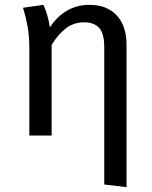

<svg xmlns="http://www.w3.org/2000/svg" viewBox="-20 -559 628 792"><path d="M502 -374V213L410 202V-365Q410 -421 389 -444Q368 -467 327 -467Q285 -467 253 -443Q221 -419 193 -374V0H101V-357Q101 -410 94 -449Q87 -488 75 -527L159 -539Q177 -501 186 -446Q214 -490 255.5 -514.5Q297 -539 349 -539Q421 -539 461.5 -495.5Q502 -452 502 -374Z"/></svg>

Font: FiraGO
Style: Regular
Weight: 400
Designer: bBox Type
Foundry: bBox Type GmbH
Version: Version 1.001;April 20, 2020;FontCreator 12.0.0.2555 64-bit